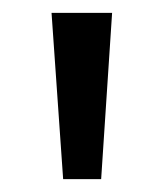

<svg xmlns="http://www.w3.org/2000/svg" viewBox="-20 -734 253 298"><path d="M154 -714 137 -456H78L60 -714Z"/></svg>

Font: Noto Sans Thai Cond
Style: Regular
Weight: 400
Width: 3
Designer: Monotype Design Team
Foundry: Monotype Imaging Inc.
Version: Version 2.002; ttfautohint (v1.8.4.7-5d5b)